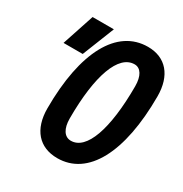

<svg xmlns="http://www.w3.org/2000/svg" viewBox="-166 -829 919 965"><g transform="rotate(30 293.0 -346.5)"><path d="M300.3 9.8C477.5 9.8 582 -183.6 582 -511.2C582 -631.8 520.5 -703.1 417 -703.1C238.3 -703.1 132.8 -509.8 132.8 -182.6C132.8 -61.5 194.8 9.8 300.3 9.8ZM315.9 -100.1C278.3 -100.1 255.4 -135.3 255.4 -194.8C255.4 -445.3 310.1 -593.3 402.3 -593.3C438 -593.3 459.5 -558.1 459.5 -499C459.5 -248 405.8 -100.1 315.9 -100.1ZM38.6 -507.8H149.9L223.6 -693.4H100.1Z"/></g></svg>

Font: Cascadia Code SemiBold
Style: Italic
Weight: 600
Italic angle: -10°
Monospace: yes
Designer: Aaron Bell
Foundry: Saja Typeworks
Version: Version 2404.023